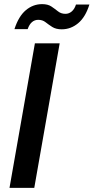

<svg xmlns="http://www.w3.org/2000/svg" viewBox="-20 -910 453 930"><path d="M26 0 149 -700H269L146 0ZM50 -769Q70 -831 105 -860.5Q140 -890 184 -890Q212 -890 229 -878.5Q246 -867 261 -855Q276 -843 297 -843Q314 -843 327.5 -854.5Q341 -866 348 -888H413Q394 -827 358.5 -797.5Q323 -768 279 -768Q251 -768 233 -779.5Q215 -791 200.5 -802.5Q186 -814 165 -814Q148 -814 135 -803Q122 -792 114 -769Z"/></svg>

Font: DM Sans 24pt SemiBold
Style: Italic
Weight: 600
Italic angle: -10°
Designer: Colophon Foundry, Jonny Pinhorn
Foundry: Colophon Foundry
Version: Version 4.004;gftools[0.9.30]